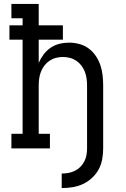

<svg xmlns="http://www.w3.org/2000/svg" viewBox="-20 -755 640 977"><path d="M294 202V128Q311 128 328 125Q345 122 360.5 114.5Q376 107 388.5 94.5Q401 82 409 66.5Q417 51 420 34Q423 17 423 0V-320Q423 -338 420.5 -356Q418 -374 411.5 -390.5Q405 -407 394 -421.5Q383 -436 368 -446Q353 -456 335.5 -460.5Q318 -465 300 -465Q282 -465 264.5 -460.5Q247 -456 232 -446Q217 -436 206 -421.5Q195 -407 188.5 -390.5Q182 -374 179.5 -356Q177 -338 177 -320V-74H234V0H38V-74H95V-553H28V-626H95V-662H38V-735H177V-626H300V-553H177V-435Q187 -458 202 -478Q217 -498 237.5 -512Q258 -526 282.5 -532Q307 -538 332 -538Q358 -538 384 -531Q410 -524 431 -508.5Q452 -493 467 -471Q482 -449 490.5 -424Q499 -399 502 -372.5Q505 -346 505 -320V0Q505 28 500 55.5Q495 83 482 107Q469 131 448 150.5Q427 170 402 181.5Q377 193 349.5 197.5Q322 202 294 202Z"/></svg>

Font: Iosevka Curly Slab Extended
Style: Regular
Weight: 400
Width: 7
Monospace: yes
Designer: Belleve Invis
Foundry: Belleve Invis
Version: Version 11.1.0; ttfautohint (v1.8.3)